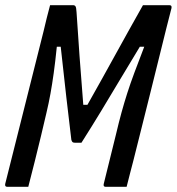

<svg xmlns="http://www.w3.org/2000/svg" viewBox="-20 -720 682 740"><path d="M89 0H8Q-2 0 0 -11Q37 -158 74 -305.5Q111 -453 148 -600Q154 -625 160 -650Q166 -675 173 -700H262Q268 -700 271 -695.5Q274 -691 275 -673Q280 -593 286.5 -504.5Q293 -416 301 -316H317Q374 -417 426.5 -512.5Q479 -608 531 -700H633Q643 -700 641 -689Q634 -662 621.5 -612.5Q609 -563 593.5 -499.5Q578 -436 560.5 -366.5Q543 -297 526 -228.5Q509 -160 494 -101Q487 -76 481 -51Q475 -26 468 0H387Q377 0 380 -12Q392 -59 403.5 -107Q415 -155 427 -202Q438 -249 448.5 -287Q459 -325 470.5 -361Q482 -397 498 -440Q514 -483 536 -540H519Q477 -471 441 -410.5Q405 -350 369.5 -291.5Q334 -233 294 -170H268Q263 -170 260 -172Q257 -174 255 -181Q246 -257 235.5 -346.5Q225 -436 214 -540H199Q193 -481 187 -438Q181 -395 174.5 -359Q168 -323 159 -285Q150 -247 138 -196Q126 -147 114 -98Q102 -49 89 0Z"/></svg>

Font: Recursive Mn Lnr St
Style: Italic
Weight: 400
Italic angle: -15°
Monospace: yes
Version: Version 1.079;hotconv 1.0.112;makeotfexe 2.5.65598; ttfautoh